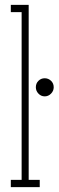

<svg xmlns="http://www.w3.org/2000/svg" viewBox="-20 -770 241 790"><path d="M24.5 0V-30H69V-720H24.5V-750H98V-30H143.5V0ZM164 -373.5Q149 -373.5 138.2 -384.8Q127.5 -396 127.5 -411Q127.5 -427 138.2 -437.5Q149 -448 164 -448Q179 -448 190 -437.5Q201 -427 201 -411Q201 -396 190 -384.8Q179 -373.5 164 -373.5Z"/></svg>

Font: Imbue 10pt Thin
Style: Regular
Weight: 100
Designer: Tyler Finck
Foundry: Etcetera Type Company
Version: Version 1.102; ttfautohint (v1.8.3)